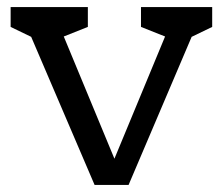

<svg xmlns="http://www.w3.org/2000/svg" viewBox="-20 -522 629 542"><path d="M579 -502V-446L521 -418L343 0H247L68 -418L10 -446V-502H228V-446L160 -419L303 -74L446 -419L378 -446V-502Z"/></svg>

Font: Rhodium Libre
Style: Regular
Weight: 400
Designer: James Puckett
Foundry: Dunwich Type Founders
Version: Version 1.001; ttfautohint (v1.3)